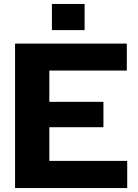

<svg xmlns="http://www.w3.org/2000/svg" viewBox="-20 -949 698 969"><path d="M56 0V-729H620V-593H229V-137H622V0ZM213 -307V-435H502V-307ZM242 -797V-929H407V-797Z"/></svg>

Font: Hubot Sans
Style: Bold
Weight: 700
Designer: Deni Anggara
Foundry: GitHub, Inc., Subsidiary of Microsoft Corporation
Version: Version 2.000